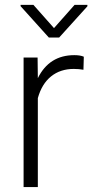

<svg xmlns="http://www.w3.org/2000/svg" viewBox="-20 -763 376 783"><path d="M64 0ZM320.3 -478.5Q301.8 -481.9 280.8 -481.9Q226.1 -481.9 188.2 -451.4Q150.4 -420.9 134.3 -362.8V0H76.2V-528.3H133.3L134.3 -444.3Q180.7 -538.1 283.2 -538.1Q307.6 -538.1 321.8 -531.7ZM200.2 -648.4 284.2 -743.2H336.4V-737.3L221.2 -609.9H179.2L64 -737.8V-743.2H116.2Z"/></svg>

Font: Roboto Light
Style: Regular
Weight: 300
Designer: Google
Version: Version 2.134; 2016; ttfautohint (v1.6)